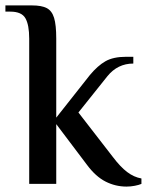

<svg xmlns="http://www.w3.org/2000/svg" viewBox="-39 -680 549 710"><path d="M283 -70 169 -221V0H69V-537Q69 -588 55 -612.5Q41 -637 -1 -637H-19V-660H79Q115 -660 134 -650Q153 -640 161 -614Q169 -588 169 -537V-245L293 -402Q322 -437 351 -453.5Q380 -470 427 -470H454V-445Q396 -445 358 -398L251 -264L378 -100Q406 -63 431 -44Q456 -25 484 -20V0Q475 4 459.5 7Q444 10 429 10Q388 10 351.5 -8.5Q315 -27 283 -70Z"/></svg>

Font: El Messiri Medium
Style: Regular
Weight: 500
Designer: Mohamed Gaber
Foundry: Kief Type Foundry
Version: Version 2.007